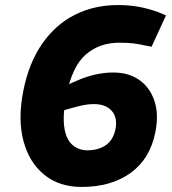

<svg xmlns="http://www.w3.org/2000/svg" viewBox="-20 -730 679 760"><path d="M303 10Q215 10 155.5 -38Q96 -86 73 -171.5Q50 -257 72 -369Q94 -481 147 -557Q200 -633 276.5 -671.5Q353 -710 447 -710Q491 -710 529.5 -703Q568 -696 609 -681L637 -669L580 -545L559 -549Q533 -555 510 -558Q487 -561 453 -561Q374 -561 320 -514.5Q266 -468 243 -354Q228 -278 234 -230Q240 -182 264 -159Q288 -136 324 -135Q370 -135 399 -155.5Q428 -176 437 -218Q446 -264 422.5 -291Q399 -318 351 -318Q331 -318 311 -314Q291 -310 266 -303L216 -289L219 -382L283 -410Q318 -426 355.5 -434.5Q393 -443 428 -443Q490 -443 532 -413Q574 -383 591.5 -330Q609 -277 595 -207Q574 -101 497 -45.5Q420 10 303 10Z"/></svg>

Font: REM
Style: Bold Italic
Weight: 700
Italic angle: -11°
Designer: Octavio Pardo
Foundry: Ashler Design
Version: Version 1.005;gftools[0.9.28]